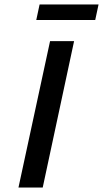

<svg xmlns="http://www.w3.org/2000/svg" viewBox="-20 -843 463 863"><path d="M205 -658H313L172 0H63ZM158 -823H423L408 -753H143Z"/></svg>

Font: Ysabeau Semibold
Style: Italic
Weight: 600
Italic angle: -12°
Designer: Christian Thalmann (Catharsis Fonts)
Version: Version 0.003